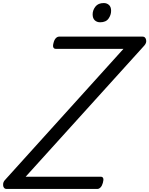

<svg xmlns="http://www.w3.org/2000/svg" viewBox="-77 -1238 978 1258"><path d="M-34 0Q-46 0 -52 -9.5Q-58 -19 -56.5 -33Q-55 -47 -45 -58L732 -918H288Q277 -918 272.5 -927.5Q268 -937 274 -958Q279 -978 289 -988Q299 -998 310 -998H858Q875 -998 880 -978Q885 -958 869 -940L91 -80H584Q595 -80 599 -70.5Q603 -61 597 -40Q592 -21 582 -10.5Q572 0 561 0ZM579 -1092Q558 -1092 544 -1105Q530 -1118 530 -1144Q530 -1171 548 -1194.5Q566 -1218 603 -1218Q623 -1218 637 -1205.5Q651 -1193 651 -1167Q651 -1140 634 -1116Q617 -1092 579 -1092Z"/></svg>

Font: Playwrite MX
Style: Regular
Weight: 400
Designer: Veronika Burian, José Scaglione
Foundry: TypeTogether
Version: Version 1.002